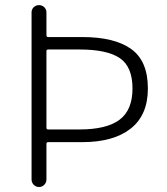

<svg xmlns="http://www.w3.org/2000/svg" viewBox="-20 -749 669 769"><path d="M106.4 -30.3V-699.2Q106.4 -711.9 115.2 -720.2Q124 -728.5 136.2 -728.5Q148.4 -728.5 157.2 -720.2Q166 -711.9 166 -699.2V-608.4Q166 -600.6 172.9 -600.6H309.6Q438.5 -600.6 505.4 -552.7Q572.3 -504.9 572.3 -394.5Q572.3 -288.1 503.4 -233.9Q434.6 -179.7 309.6 -179.7H172.9Q166 -179.7 166 -172.9V-30.3Q166 -17.6 157.2 -8.8Q148.4 0 136.2 0Q124 0 115.2 -8.8Q106.4 -17.6 106.4 -30.3ZM166 -237.3Q166 -230.5 172.9 -230.5H297.9Q407.2 -230.5 459 -269.5Q510.7 -308.6 510.7 -394.5Q510.7 -481.4 460 -516.1Q409.2 -550.8 297.9 -550.8H172.9Q166 -550.8 166 -543.9Z"/></svg>

Font: Gen Jyuu Gothic Light
Style: Regular
Weight: 200
Designer: [Source Han Sans]
Ryoko NISHIZUKA  (kana & ideographs); Paul D. Hunt (Latin, Greek & Cyrillic); Wenlong ZHANG  (bopomofo
Version: Version 1.002.20150607